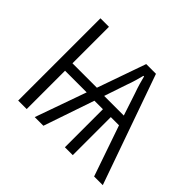

<svg xmlns="http://www.w3.org/2000/svg" viewBox="-124 -705 878 878"><g transform="rotate(45 314.5 -266.0)"><path d="M407 -485Q411 -468 417.5 -446Q424 -424 432 -402L468 -293H341L377 -400Q386 -424 392 -445Q398 -466 403 -485ZM437 -532H374L291 -296H133V-532H78V0H133V-248H273L185 0H241L325 -246H380V0H431V-246H484L569 0H625Z"/></g></svg>

Font: Noto Sans UI SemiCondensed Light
Style: Regular
Weight: 300
Width: 4
Designer: Monotype Design Team
Foundry: Monotype Imaging Inc.
Version: Version 1.901